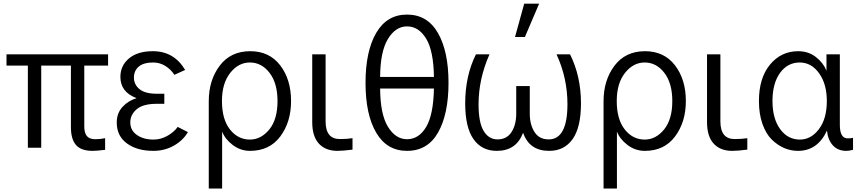

<svg xmlns="http://www.w3.org/2000/svg" viewBox="-20 -831 4832 1080"><path d="M16.6 -461.9V-525.4H587.9V-461.9H454.1V-120.1Q454.1 -83 468.8 -65.4Q483.4 -47.9 516.6 -47.9Q544.9 -47.9 571.3 -53.7V11.7Q526.4 17.6 501 17.6Q436.5 17.6 407.7 -15.1Q378.9 -47.9 378.9 -116.2V-461.9H211.9V0H136.7V-461.9Z M636.7 -141.6Q636.7 -194.3 668.9 -229.5Q701.2 -264.6 747.1 -278.3V-279.3Q657.2 -313.5 657.2 -398.4Q657.2 -461.9 705.6 -502.4Q753.9 -543 839.8 -543Q959 -543 1021.5 -437.5L960.9 -410.2Q941.4 -440.4 910.2 -460Q878.9 -479.5 841.8 -479.5Q788.1 -479.5 760.7 -456.5Q733.4 -433.6 733.4 -394.5Q733.4 -355.5 764.6 -329.6Q795.9 -303.7 862.3 -303.7H904.3V-247.1H862.3Q784.2 -247.1 748.5 -216.3Q712.9 -185.5 712.9 -142.6Q712.9 -97.7 750 -71.8Q787.1 -45.9 843.8 -45.9Q884.8 -45.9 922.4 -67.4Q960 -88.9 979.5 -117.2L1037.1 -87.9Q1008.8 -40 957 -11.2Q905.3 17.6 842.8 17.6Q751 17.6 693.8 -24.4Q636.7 -66.4 636.7 -141.6Z M1385.7 -45.9Q1448.2 -45.9 1494.6 -102.5Q1541 -159.2 1541 -262.7Q1541 -363.3 1496.1 -421.4Q1451.2 -479.5 1385.7 -479.5Q1321.3 -479.5 1274.9 -420.9Q1228.5 -362.3 1228.5 -262.7Q1228.5 -160.2 1273.4 -103Q1318.4 -45.9 1385.7 -45.9ZM1154.3 229.5V-261.7Q1154.3 -379.9 1215.8 -461.4Q1277.3 -543 1387.7 -543Q1495.1 -543 1556.2 -463.4Q1617.2 -383.8 1617.2 -262.7Q1617.2 -144.5 1556.6 -63.5Q1496.1 17.6 1386.7 17.6Q1333 17.6 1289.6 -15.1Q1246.1 -47.9 1229.5 -90.8V229.5Z M1736.3 -144.5V-525.4H1811.5V-148.4Q1811.5 -48.8 1891.6 -48.8Q1931.6 -48.8 1962.9 -53.7V10.7Q1908.2 17.6 1877.9 17.6Q1811.5 17.6 1773.9 -22.9Q1736.3 -63.5 1736.3 -144.5Z M2036.1 -365.2Q2036.1 -543 2096.2 -646Q2156.2 -749 2269.5 -749Q2383.8 -749 2443.4 -645.5Q2502.9 -542 2502.9 -365.2Q2502.9 -189.5 2444.3 -85.9Q2385.7 17.6 2269.5 17.6Q2156.2 17.6 2096.2 -84.5Q2036.1 -186.5 2036.1 -365.2ZM2118.2 -398.4H2420.9Q2418.9 -544.9 2377 -613.8Q2335 -682.6 2269.5 -682.6Q2205.1 -682.6 2162.1 -611.8Q2119.1 -541 2118.2 -398.4ZM2118.2 -333Q2119.1 -188.5 2162.1 -118.2Q2205.1 -47.9 2269.5 -47.9Q2335.9 -47.9 2377 -116.7Q2418 -185.5 2420.9 -333Z M2596.7 -249Q2596.7 -404.3 2657.2 -525.4H2733.4Q2671.9 -386.7 2671.9 -244.1Q2671.9 -141.6 2700.7 -94.2Q2729.5 -46.9 2778.3 -46.9Q2831.1 -46.9 2857.4 -88.4Q2883.8 -129.9 2883.8 -191.4V-346.7H2960V-191.4Q2960 -130.9 2986.3 -88.9Q3012.7 -46.9 3066.4 -46.9Q3171.9 -46.9 3171.9 -245.1Q3171.9 -392.6 3110.4 -525.4H3186.5Q3248 -402.3 3248 -250Q3248 -115.2 3201.2 -48.8Q3154.3 17.6 3069.3 17.6Q2958 17.6 2922.9 -83H2921.9Q2883.8 17.6 2774.4 17.6Q2689.5 17.6 2643.1 -48.8Q2596.7 -115.2 2596.7 -249ZM2877 -623 2928.7 -810.5H3012.7L2932.6 -623Z M3606.4 -45.9Q3668.9 -45.9 3715.3 -102.5Q3761.7 -159.2 3761.7 -262.7Q3761.7 -363.3 3716.8 -421.4Q3671.9 -479.5 3606.4 -479.5Q3542 -479.5 3495.6 -420.9Q3449.2 -362.3 3449.2 -262.7Q3449.2 -160.2 3494.1 -103Q3539.1 -45.9 3606.4 -45.9ZM3375 229.5V-261.7Q3375 -379.9 3436.5 -461.4Q3498 -543 3608.4 -543Q3715.8 -543 3776.9 -463.4Q3837.9 -383.8 3837.9 -262.7Q3837.9 -144.5 3777.3 -63.5Q3716.8 17.6 3607.4 17.6Q3553.7 17.6 3510.3 -15.1Q3466.8 -47.9 3450.2 -90.8V229.5Z M3957 -144.5V-525.4H4032.2V-148.4Q4032.2 -48.8 4112.3 -48.8Q4152.3 -48.8 4183.6 -53.7V10.7Q4128.9 17.6 4098.6 17.6Q4032.2 17.6 3994.6 -22.9Q3957 -63.5 3957 -144.5Z M4249 -262.7Q4249 -392.6 4311.5 -467.8Q4374 -543 4469.7 -543Q4527.3 -543 4569.3 -510.3Q4611.3 -477.5 4628.9 -433.6V-525.4H4704.1V-128.9Q4704.1 -52.7 4748 -52.7Q4766.6 -52.7 4778.3 -55.7V11.7Q4756.8 17.6 4740.2 17.6Q4693.4 17.6 4665 -13.2Q4636.7 -43.9 4631.8 -96.7Q4579.1 17.6 4468.8 17.6Q4428.7 17.6 4391.6 2Q4354.5 -13.7 4321.8 -45.4Q4289.1 -77.1 4269 -133.3Q4249 -189.5 4249 -262.7ZM4325.2 -262.7Q4325.2 -164.1 4368.2 -105Q4411.1 -45.9 4479.5 -45.9Q4542 -45.9 4586.4 -104.5Q4630.9 -163.1 4630.9 -262.7Q4630.9 -358.4 4587.4 -418.9Q4543.9 -479.5 4478.5 -479.5Q4410.2 -479.5 4367.7 -420.9Q4325.2 -362.3 4325.2 -262.7Z"/></svg>

Font: Gothic A1
Style: Regular
Weight: 400
Designer: HanYang I&C Co.,Ltd.
Foundry: HanYang I&C Co.,Ltd.
Version: Version 2.50